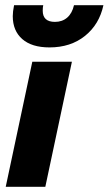

<svg xmlns="http://www.w3.org/2000/svg" viewBox="-20 -717 417 737"><path d="M29 -655Q29 -672 34 -697H146Q144 -689 144 -676Q144 -633 191 -633Q219 -633 238 -649.5Q257 -666 264 -697H377Q361 -623 306 -579Q251 -535 170 -535Q102 -535 65.5 -567Q29 -599 29 -655ZM104 -480H256L154 0H2Z"/></svg>

Font: Prompt SemiBold
Style: Italic
Weight: 600
Italic angle: -12°
Designer: Katatrad Team
Foundry: CadsonDemak
Version: Version 1.001